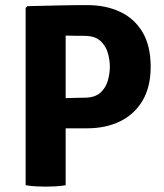

<svg xmlns="http://www.w3.org/2000/svg" viewBox="-20 -708 626 734"><path d="M556 -453Q556 -375.5 524.8 -323Q493.5 -270.5 438.8 -244Q384 -217.5 313.5 -217.5H166.5V-330Q180.5 -331 208.5 -332Q236.5 -333 263.8 -333.8Q291 -334.5 301.5 -334.5Q343 -334.5 364 -353.8Q385 -373 392.5 -400.8Q400 -428.5 400 -453Q400 -477.5 392.5 -504.8Q385 -532 364 -551.5Q343 -571 301.5 -571Q285.5 -571 268.5 -571.2Q251.5 -571.5 231 -572V0Q212.5 3.5 191.2 4.5Q170 5.5 154.5 5.5Q140.5 5.5 118.5 4.5Q96.5 3.5 78 0V-678L85 -684.5Q148 -686 202.8 -687.2Q257.5 -688.5 313.5 -688.5Q384 -688.5 438.8 -663Q493.5 -637.5 524.8 -585.2Q556 -533 556 -453Z"/></svg>

Font: Signika Negative Light
Style: Bold
Weight: 700
Version: Version 2.001